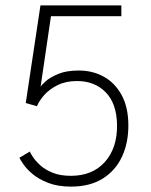

<svg xmlns="http://www.w3.org/2000/svg" viewBox="-20 -680 560 712"><path d="M90.5 -118Q92.5 -112.5 102 -98Q111.5 -83.5 129.2 -67.2Q147 -51 175 -39.5Q203 -28 243 -28Q323 -28 369 -79.5Q415 -131 414 -216.5Q413 -295.5 372.2 -337.5Q331.5 -379.5 265.5 -379.5Q224.5 -379.5 194 -364.5Q163.5 -349.5 144.2 -327.8Q125 -306 117 -286L75.5 -298L130 -660H430V-620H169L130.5 -358Q132.5 -363 148.5 -377.8Q164.5 -392.5 195.2 -405.5Q226 -418.5 272 -418.5Q323 -418.5 364.2 -396Q405.5 -373.5 430.5 -328.5Q455.5 -283.5 456 -217Q456.5 -151 432.5 -99.2Q408.5 -47.5 361 -17.8Q313.5 12 243.5 12Q194 12 158.8 -1.8Q123.5 -15.5 101 -34.5Q78.5 -53.5 66.8 -70.8Q55 -88 52 -95Z"/></svg>

Font: League Spartan Thin ExtraLight
Style: Regular
Weight: 250
Version: Version 2.002